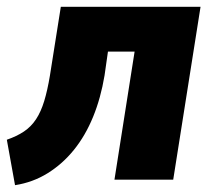

<svg xmlns="http://www.w3.org/2000/svg" viewBox="-26 -526 631 562"><path d="M18 16 -6 -117Q23 -127 44 -141Q65 -155 79.5 -177Q94 -199 103.5 -230.5Q113 -262 120 -304L152 -506H561L481 0H309L368 -375H290L280 -305Q269 -239 246.5 -184Q224 -129 190.5 -87.5Q157 -46 113.5 -19Q70 8 18 16Z"/></svg>

Font: Nunito Sans 7pt Condensed Black
Style: Italic
Weight: 900
Width: 3
Italic angle: -9°
Designer: Vernon Adams
Foundry: Vernon Adams
Version: Version 3.101;gftools[0.9.27]